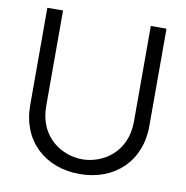

<svg xmlns="http://www.w3.org/2000/svg" viewBox="-82 -799 865 892"><g transform="rotate(10 351.0 -352.5)"><path d="M351 15C515.5 15 632 -94.5 632 -260V-720H558V-269.5C558 -120 444.5 -54.5 351 -54.5C258.5 -54.5 144 -119.5 144 -269.5V-720L70 -719.5V-260C70 -93.5 186.5 15 351 15Z"/></g></svg>

Font: Eudonet
Style: Regular
Weight: 400
Designer: Mikhail Sharanda
Foundry: Mikhail Sharanda
Version: Version 4.503;Glyphs 3.1.2 (3151)